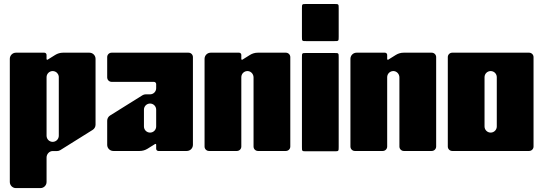

<svg xmlns="http://www.w3.org/2000/svg" viewBox="-20 -769 2767 978"><path d="M61.1 189.1H185.9C203.2 189.1 217.2 175.1 217.2 157.9V33.2C217.2 16 231.1 0.4 248.3 0.4H270.6C276.5 0.4 282.1 -1.2 287.1 -4.3L452 -107.4C461.1 -113.1 466.7 -123.1 466.7 -133.8V-469.4C466.7 -486.6 452.8 -500.6 435.5 -500.6H301C286.9 -500.6 273.2 -496.6 261.3 -489.2L222.8 -465.2C220.4 -463.6 217.1 -465.4 217.1 -468.3V-489.4C217.1 -495.6 212.1 -500.6 205.9 -500.6H61.1C43.9 -500.6 30 -486.6 30 -469.4V157.9C30 175.1 43.9 189.1 61.1 189.1ZM217.2 -375.8C217.2 -393 231.1 -407 248.3 -407C256.9 -407 264.7 -403.5 270.4 -397.9C272.5 -395.7 274.3 -393.3 275.8 -390.7C276.7 -388.9 277.5 -387 278.1 -385.1C278.8 -383.2 279.1 -381.1 279.4 -379C279.4 -378 279.5 -376.9 279.5 -375.8V-77.6C279.5 -60.4 265.6 -46.5 248.4 -46.4C239.8 -46.4 232 -49.9 226.3 -55.5C220.7 -61.2 217.2 -69 217.2 -77.6Z M940.2 -500.6H548.5C536 -500.6 526 -490.6 526 -478.1V-374.4C526 -372.8 526.2 -371.3 526.5 -369.9C528.5 -359.6 537.6 -351.9 548.5 -351.9H764.3C770.5 -351.9 775.5 -346.9 775.5 -340.7V-319.6C775.5 -302.4 761.6 -288.5 744.4 -288.5H722.1C716.3 -288.5 710.5 -286.8 705.6 -283.7L540.7 -180.7C531.6 -175 526 -164.9 526 -154.2V-31.2C526 -14 540 0 557.2 0H691.7C705.8 0 719.5 -4 731.4 -11.4L769.8 -35.4C772.3 -37 775.5 -35.2 775.5 -32.3V-11.2C775.5 -5 780.5 0 786.8 0H931.5C948.8 0 962.7 -14 962.7 -31.2V-478.2C962.7 -490.6 952.7 -500.6 940.2 -500.6ZM775.5 -124.8C775.5 -107.6 761.6 -93.6 744.4 -93.6C735.8 -93.6 728 -97.1 722.3 -102.7C716.7 -108.4 713.2 -116.2 713.2 -124.8V-210.4C713.2 -227.7 727.1 -241.6 744.3 -241.6H744.5C761.7 -241.6 775.5 -227.6 775.5 -210.4V-124.8Z M1186.7 0C1199.1 0 1209.2 -10 1209.2 -22.5V-375.8C1209.2 -384.4 1212.7 -392.2 1218.3 -397.9C1224.4 -403.9 1232.9 -407.6 1242.4 -407C1259.1 -405.9 1271.5 -391.2 1271.5 -374.5V-22.5C1271.5 -10.1 1281.6 0 1294 0H1436.2C1448.6 0 1458.7 -10 1458.7 -22.5V-478.2C1458.7 -490.5 1448.6 -500.6 1436.2 -500.6H1293C1279 -500.6 1265.2 -496.6 1253.3 -489.2L1214.9 -465.2C1212.4 -463.6 1209.2 -465.4 1209.2 -468.3V-489.4C1209.2 -495.6 1204.1 -500.6 1197.9 -500.6H1053.2C1035.9 -500.6 1022 -486.6 1022 -469.4V-22.5C1022 -10.1 1032.1 0 1044.5 0H1186.7Z M1518 -476.5V-20.8C1518 1.6 1518 1.6 1540.5 1.6H1682.7C1705.2 1.6 1705.2 1.6 1705.2 -20.8V-476.5C1705.2 -499 1705.2 -499 1682.7 -499H1540.5C1518 -499 1518 -499 1518 -476.5ZM1518 -726.1V-582.1C1518 -559.6 1518 -559.6 1540.5 -559.6H1682.7C1705.2 -559.6 1705.2 -559.6 1705.2 -582.1V-726.1C1705.2 -748.6 1705.2 -748.6 1682.7 -748.6H1540.5C1518 -748.6 1518 -748.6 1518 -726.1Z M1929.7 0C1942.1 0 1952.2 -10 1952.2 -22.5V-375.8C1952.2 -384.4 1955.7 -392.2 1961.3 -397.9C1967.4 -403.9 1975.9 -407.6 1985.4 -407C2002.1 -405.9 2014.5 -391.2 2014.5 -374.5V-22.5C2014.5 -10.1 2024.6 0 2037 0H2179.2C2191.6 0 2201.7 -10 2201.7 -22.5V-478.2C2201.7 -490.5 2191.6 -500.6 2179.2 -500.6H2036C2022 -500.6 2008.2 -496.6 1996.3 -489.2L1957.9 -465.2C1955.4 -463.6 1952.2 -465.4 1952.2 -468.3V-489.4C1952.2 -495.6 1947.1 -500.6 1940.9 -500.6H1796.2C1778.9 -500.6 1765 -486.6 1765 -469.4V-22.5C1765 -10.1 1775.1 0 1787.5 0H1929.7Z M2675.2 -500.6H2283.5C2271 -500.6 2261 -490.5 2261 -478.2V-22.5C2261 -10.1 2271 0 2283.5 0H2675.2C2687.6 0 2697.7 -10.1 2697.7 -22.5V-478.2C2697.7 -490.5 2687.6 -500.6 2675.2 -500.6ZM2510.5 -124.8C2510.5 -107.5 2496.6 -93.6 2479.3 -93.6C2470.7 -93.6 2462.9 -97.1 2457.3 -102.7C2451.6 -108.4 2448.1 -116.2 2448.1 -124.8V-375.8C2448.1 -393.1 2462.1 -407 2479.3 -407C2488 -407 2495.8 -403.5 2501.4 -397.9C2507 -392.2 2510.5 -384.5 2510.5 -375.8Z"/></svg>

Font: Gridlock
Style: Regular
Weight: 400
Designer: Abhik Krishna Ghosh
Version: Version 001.000